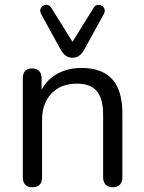

<svg xmlns="http://www.w3.org/2000/svg" viewBox="-20 -781 608 808"><path d="M116 7Q96 7 86 -4Q76 -15 76 -35V-452Q76 -472 86 -482.5Q96 -493 115 -493Q134 -493 144.5 -482.5Q155 -472 155 -452V-366L144 -378Q165 -436 212.5 -465.5Q260 -495 322 -495Q380 -495 418.5 -474Q457 -453 476 -410.5Q495 -368 495 -303V-35Q495 -15 484.5 -4Q474 7 455 7Q435 7 424.5 -4Q414 -15 414 -35V-298Q414 -366 387.5 -397.5Q361 -429 303 -429Q236 -429 196.5 -387.5Q157 -346 157 -277V-35Q157 7 116 7ZM285 -538Q269 -538 257 -546.5Q245 -555 236 -571L153 -722Q147 -734 150.5 -743.5Q154 -753 162.5 -757.5Q171 -762 180.5 -760Q190 -758 196 -748L285 -605L374 -748Q380 -758 389.5 -760Q399 -762 407.5 -757.5Q416 -753 419.5 -743.5Q423 -734 417 -722L334 -571Q325 -555 313 -546.5Q301 -538 285 -538Z"/></svg>

Font: Nunito
Style: Regular
Weight: 400
Designer: Vernon Adams
Foundry: Vernon Adams
Version: Version 3.602